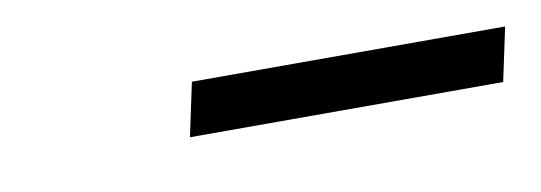

<svg xmlns="http://www.w3.org/2000/svg" viewBox="-24 -768 468 166"><g transform="rotate(-10 210.0 -685.5)"><path d="M135 -662 145 -709H420L410 -662Z"/></g></svg>

Font: Raleway
Style: Italic
Weight: 400
Italic angle: -12°
Designer: Matt McInerney, Pablo Impallari, Rodrigo Fuenzalida
Foundry: Matt McInerney, Pablo Impallari, Rodrigo Fuenzalida
Version: Version 4.026